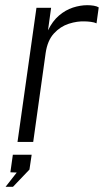

<svg xmlns="http://www.w3.org/2000/svg" viewBox="-20 -547 404 740"><path d="M47.5 0 120.5 -517H177L165 -430Q182.5 -466 207.5 -487.2Q232.5 -508.5 261 -517.8Q289.5 -527 316.5 -527Q329.5 -527 341.5 -525Q353.5 -523 360.5 -518.5L352 -457Q344 -461 330.2 -462.8Q316.5 -464.5 307.5 -464.5Q278 -466 245.2 -455.5Q212.5 -445 187.8 -418Q163 -391 156 -343L108 0ZM1.5 173 44.5 118 20 117 29.5 49.5H102L93.5 106.5L30 173Z"/></svg>

Font: Public Sans Thin ExtraLight
Style: Italic
Weight: 250
Italic angle: -8°
Version: Version 2.001